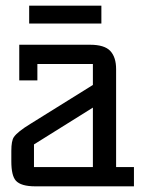

<svg xmlns="http://www.w3.org/2000/svg" viewBox="-20 -658 533 678"><path d="M453 -68V0H105Q54 0 36 -20Q20 -38 20 -88V-125Q20 -161 29 -174Q42 -193 88 -221L308 -358V-432H112V-374H48V-500H298Q349 -500 369.5 -478Q390 -456 390 -414V-68ZM308 -278 100 -148V-68H308ZM83 -638H338V-575H83Z"/></svg>

Font: Kelly Slab
Style: Regular
Weight: 400
Designer: Denis Masharov
Foundry: Denis Masharov
Version: Version 1.001